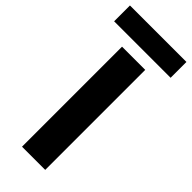

<svg xmlns="http://www.w3.org/2000/svg" viewBox="-312 -954 995 995"><g transform="rotate(45 185.0 -456.5)"><path d="M100 -733V0H270V-733ZM-22 -797H392V-913H-22Z"/></g></svg>

Font: Kreadon Extra Bold
Style: Regular
Weight: 800
Designer: kohakuno
Foundry: StudioGnu
Version: Version 1.000;Glyphs 3.1.2 (3151)